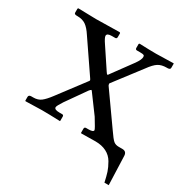

<svg xmlns="http://www.w3.org/2000/svg" viewBox="-135 -541 749 778"><g transform="rotate(30 239.5 -151.5)"><path d="M341.8 1Q341.8 1 275.9 2L273.9 0V-19Q273.9 -26.9 282.2 -26.9H293Q315.9 -26.9 315.9 -36.1Q315.9 -41 289.1 -84L230 -164.1Q226.1 -170.9 223.1 -170.9Q221.2 -170.9 214.8 -163.1L149.9 -70.8Q132.8 -44.9 132.8 -38.1Q132.8 -26.9 157.2 -26.9H169.9Q176.8 -26.9 176.8 -19V0L175.8 2Q124 0 90.8 0Q90.8 0 15.1 2L13.2 0V-17.1Q13.2 -26.9 25.9 -26.9H35.2Q56.2 -26.9 70.6 -37.8Q85 -48.8 104 -74.2L195.8 -195.8Q198.7 -198.7 199.2 -202.1Q199.2 -204.1 195.8 -209L96.2 -355Q80.1 -379.9 64.5 -390.9Q48.8 -401.9 24.9 -401.9H22Q9.8 -401.9 9.8 -409.2V-428.2L12.2 -431.2L96.2 -429.2L206.1 -431.2L209 -428.2V-410.2Q209 -402.3 202.1 -401.9H186Q163.1 -401.9 163.1 -390.1Q163.1 -381.3 179.2 -357.9L240.2 -266.1Q246.1 -257.3 248 -256.8Q251 -256.8 255.9 -265.1L323.2 -356.9Q339.4 -379.9 338.9 -392.1Q338.9 -397.9 335 -399.9Q331.1 -401.9 317.9 -401.9H303.2Q296.4 -401.9 295.9 -409.2V-428.2L298.8 -431.2Q346.7 -429.2 377 -429.2L458 -431.2L459 -429.2V-410.2Q459 -402.3 446.8 -401.9H442.9Q418.9 -401.9 403.6 -392.3Q388.2 -382.8 368.2 -355L274.9 -232.9Q272.9 -231 272.9 -228Q272.9 -227.1 274.9 -221.2L378.9 -74.2Q400.9 -42 410.4 -34.4Q419.9 -26.9 434.1 -26.9H451.2Q471.2 -26.9 472.2 -6.8L477.1 127.9H457Q451.2 101.1 445.6 83.5Q439.9 65.9 427.5 44.4Q415 22.9 393.3 12Q371.6 1 341.8 1Z"/></g></svg>

Font: Linux Libertine Display
Style: Regular
Weight: 400
Designer: Philipp H. Poll
Foundry: Philipp H. Poll
Version: Version 5.0.9